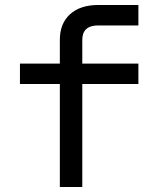

<svg xmlns="http://www.w3.org/2000/svg" viewBox="-20 -750 640 770"><path d="M60 -413V-495H220V-590Q220 -656 261 -693Q302 -730 374 -730H535V-648H374Q310 -648 310 -590V-495H535V-413H310V0H220V-413Z"/></svg>

Font: JetBrainsMono NF
Style: Regular
Weight: 400
Monospace: yes
Designer: Philipp Nurullin, Konstantin Bulenkov
Foundry: JetBrains
Version: Version 1.0.2; ttfautohint (v1.8.3)